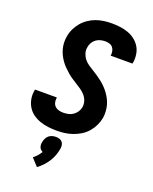

<svg xmlns="http://www.w3.org/2000/svg" viewBox="-180 -841 960 1204"><g transform="rotate(20 300.0 -239.0)"><path d="M256 8Q228 8 199.5 4.5Q171 1 145 -8Q119 -17 97 -32.5Q75 -48 60.5 -71Q46 -94 40.5 -122Q35 -150 40 -178Q40 -181 40.5 -183Q41 -185 42 -188H187Q187 -187 187 -186Q187 -185 187 -184Q184 -169 188 -154Q192 -139 202 -129.5Q212 -120 226.5 -116Q241 -112 256 -112Q273 -112 290 -115.5Q307 -119 321.5 -129Q336 -139 346 -154Q356 -169 359 -186Q362 -208 355.5 -227.5Q349 -247 336 -262Q323 -277 306.5 -288.5Q290 -300 273 -310.5Q256 -321 239.5 -332Q223 -343 208 -356Q193 -369 179 -383Q165 -397 153.5 -413Q142 -429 133 -447Q124 -465 118.5 -485Q113 -505 112 -526Q111 -547 115 -569Q119 -595 130.5 -619.5Q142 -644 159.5 -665Q177 -686 200.5 -702Q224 -718 249.5 -727Q275 -736 301 -739.5Q327 -743 353 -743Q381 -743 408.5 -739.5Q436 -736 461.5 -727Q487 -718 508 -702Q529 -686 543 -664Q557 -642 561.5 -614.5Q566 -587 562 -559Q561 -557 560.5 -554.5Q560 -552 560 -550H414Q414 -551 414.5 -551.5Q415 -552 415 -553Q417 -567 414 -581Q411 -595 402.5 -605Q394 -615 380.5 -619Q367 -623 353 -623Q337 -623 321 -619Q305 -615 291.5 -605Q278 -595 269.5 -580Q261 -565 259 -549Q255 -528 261.5 -508Q268 -488 280.5 -472.5Q293 -457 309.5 -446Q326 -435 343 -424.5Q360 -414 376.5 -403Q393 -392 408.5 -379.5Q424 -367 438 -352.5Q452 -338 463.5 -322Q475 -306 484 -288.5Q493 -271 498.5 -250.5Q504 -230 505 -209Q506 -188 503 -167Q498 -140 486 -115Q474 -90 455.5 -68.5Q437 -47 412.5 -32Q388 -17 362 -8Q336 1 309.5 4.5Q283 8 256 8ZM219 265 174 216Q188 205 199.5 192Q211 179 220 164Q213 160 207 154.5Q201 149 198 141Q195 133 194.5 124.5Q194 116 196 107Q198 95 203.5 83Q209 71 219 62Q229 53 242 49.5Q255 46 267 46Q279 46 290.5 49.5Q302 53 309.5 62Q317 71 318.5 83Q320 95 318 107Q314 130 306 152Q298 174 285 194.5Q272 215 255 233Q238 251 219 265Z"/></g></svg>

Font: Iosevka Curly Heavy Extended
Style: Italic
Weight: 900
Width: 7
Italic angle: -9°
Monospace: yes
Designer: Belleve Invis
Foundry: Belleve Invis
Version: Version 11.1.0; ttfautohint (v1.8.3)